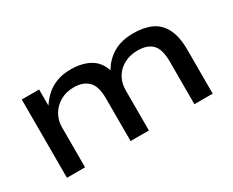

<svg xmlns="http://www.w3.org/2000/svg" viewBox="-78 -773 1269 1045"><g transform="rotate(-30 556.5 -250.5)"><path d="M100 0V-492H209V-382H204Q225 -417 254 -444Q283 -471 322 -486Q361 -501 410 -501Q482 -501 531 -473.5Q580 -446 599 -385H596Q625 -438 677 -469.5Q729 -501 806 -501Q871 -501 918 -479.5Q965 -458 990.5 -408Q1016 -358 1016 -275V0H901V-269Q901 -346 870 -377Q839 -408 779 -408Q729 -408 691.5 -387Q654 -366 634.5 -331Q615 -296 615 -252V0H500V-269Q500 -345 467.5 -376.5Q435 -408 379 -408Q328 -408 291.5 -386.5Q255 -365 234.5 -329.5Q214 -294 214 -253V0Z"/></g></svg>

Font: Nunito Sans 10pt Expanded SemiBold
Style: Regular
Weight: 600
Width: 7
Designer: Vernon Adams
Foundry: Vernon Adams
Version: Version 3.101;gftools[0.9.27]